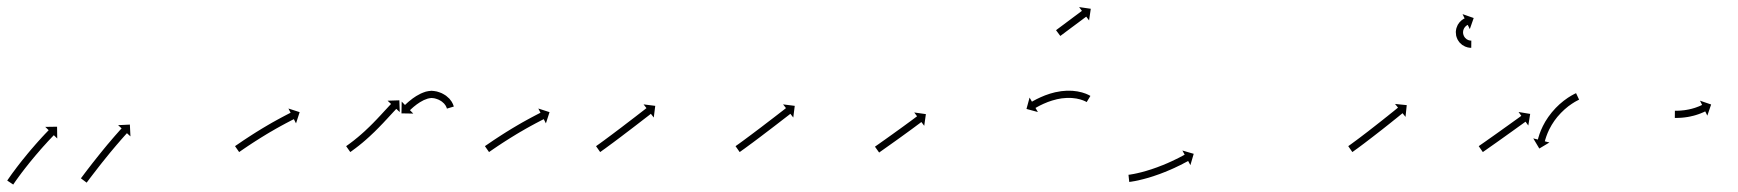

<svg xmlns="http://www.w3.org/2000/svg" viewBox="-41 -504 4835 534"><path d="M-19.7 -3.5C-20.1 -2.9 -20.5 -2.3 -20.9 -1.8L-4.2 9.3C-3.8 8.7 -3.4 8.1 -3 7.5L-3.1 7.6L-3.1 7.6C-2 6 -0.9 4.4 0.2 2.8C0.2 2.8 0.1 2.8 0.1 2.9C0.1 2.9 0.1 2.9 0.1 2.9C1.8 0.5 3.5 -2 5.2 -4.4C5.2 -4.4 5.2 -4.4 5.2 -4.4C5.2 -4.3 5.2 -4.3 5.2 -4.3C7.4 -7.4 9.6 -10.5 11.9 -13.6L11.9 -13.6L11.9 -13.6C14.5 -17.2 17.2 -20.8 19.9 -24.4L19.9 -24.4L19.9 -24.4C23 -28.4 26 -32.3 29.1 -36.3L29.1 -36.3L29.1 -36.3C32.4 -40.5 35.7 -44.7 39.1 -48.9L39.1 -48.9L39 -48.9C42.5 -53.2 46 -57.5 49.5 -61.7L49.5 -61.7L49.5 -61.7C53 -66 56.6 -70.2 60.2 -74.5L60.2 -74.4L60.2 -74.4C63.6 -78.5 67.1 -82.6 70.7 -86.6L70.6 -86.6L70.6 -86.6C73.9 -90.4 77.3 -94.1 80.6 -97.9L80.6 -97.8L80.6 -97.8C83.6 -101.2 86.6 -104.5 89.7 -107.8L89.7 -107.8L89.6 -107.8C92.2 -110.6 94.8 -113.4 97.4 -116.2L97.4 -116.1L97.4 -116.1C99.4 -118.3 101.4 -120.4 103.4 -122.5L103.4 -122.5L103.4 -122.5C104.7 -123.9 106 -125.2 107.4 -126.6L107.4 -126.6L107.3 -126.6C107.8 -127.1 108.3 -127.5 108.7 -128L118.2 -118.8L117.7 -151.6L84.9 -151.1L94.4 -141.9C93.9 -141.5 93.5 -141 93 -140.5L93 -140.5L93 -140.5C91.6 -139.1 90.3 -137.7 89 -136.3L89 -136.3L89 -136.3C86.9 -134.2 84.9 -132 82.8 -129.9L82.8 -129.8L82.8 -129.8C80.2 -127 77.6 -124.2 74.9 -121.4L74.9 -121.4L74.9 -121.3C71.8 -118 68.8 -114.6 65.7 -111.2L65.7 -111.2L65.7 -111.2C62.3 -107.4 59 -103.6 55.6 -99.8L55.6 -99.8L55.6 -99.7C52 -95.6 48.5 -91.5 44.9 -87.4L44.9 -87.4L44.9 -87.4C41.3 -83.1 37.7 -78.8 34.1 -74.5L34.1 -74.5L34.1 -74.4C30.5 -70.1 27 -65.8 23.5 -61.4L23.5 -61.4L23.4 -61.4C20.1 -57.1 16.7 -52.9 13.3 -48.6L13.3 -48.6L13.3 -48.6C10.2 -44.5 7.1 -40.5 4 -36.5L4 -36.4L4 -36.4C1.2 -32.8 -1.5 -29.1 -4.2 -25.4L-4.2 -25.4L-4.3 -25.4C-6.5 -22.3 -8.8 -19.1 -11.1 -16C-11.1 -16 -11.1 -16 -11.1 -16C-11.1 -15.9 -11.1 -15.9 -11.1 -15.9C-12.9 -13.5 -14.6 -11 -16.3 -8.5C-16.3 -8.5 -16.3 -8.5 -16.3 -8.5C-16.3 -8.5 -16.3 -8.5 -16.3 -8.5C-17.5 -6.8 -18.6 -5.2 -19.7 -3.6L-19.7 -3.5ZM185.2 -9.6C184.8 -9.1 184.4 -8.5 184 -8L200 4C200.4 3.5 200.8 2.9 201.2 2.4C202.3 0.9 203.4 -0.6 204.6 -2.1C206.3 -4.4 208.1 -6.7 209.8 -9.1L209.8 -9.1L209.8 -9.1C212.1 -12.1 214.4 -15.1 216.7 -18.1L216.7 -18.1L216.7 -18.1C219.4 -21.6 222.2 -25.2 224.9 -28.7L224.9 -28.7L224.9 -28.7C227.9 -32.7 231 -36.6 234.1 -40.6L234.1 -40.6L234.1 -40.6C237.4 -44.8 240.7 -49 244 -53.2L244 -53.1L244 -53.1C247.5 -57.5 250.9 -61.8 254.4 -66.1L254.4 -66.1L254.4 -66C257.8 -70.3 261.3 -74.6 264.8 -78.9L264.8 -78.9L264.8 -78.9C268.2 -83 271.7 -87.1 275.1 -91.2L275.1 -91.2L275.1 -91.2C278.3 -95 281.5 -98.9 284.8 -102.7L284.8 -102.7L284.8 -102.6C287.7 -106.1 290.6 -109.5 293.6 -112.8L293.6 -112.8L293.5 -112.8C296 -115.7 298.6 -118.5 301.1 -121.4L301.1 -121.4L301.1 -121.4C303 -123.5 304.9 -125.7 306.9 -127.9L306.9 -127.9L306.9 -127.9C308.1 -129.3 309.4 -130.7 310.7 -132.1L310.7 -132.1L310.7 -132.1C311.1 -132.6 311.6 -133.1 312 -133.6L321.8 -124.7L320.2 -157.5L287.5 -155.9L297.2 -147C296.8 -146.5 296.3 -146 295.9 -145.5L295.9 -145.5L295.9 -145.5C294.6 -144.1 293.3 -142.7 292 -141.3L292 -141.3L292 -141.3C290 -139.1 288.1 -136.9 286.1 -134.6L286.1 -134.6L286.1 -134.6C283.5 -131.8 281 -128.9 278.5 -126L278.5 -126L278.5 -126C275.5 -122.5 272.5 -119.1 269.6 -115.7L269.6 -115.7L269.6 -115.6C266.3 -111.8 263 -107.9 259.8 -104.1L259.8 -104.1L259.7 -104.1C256.3 -99.9 252.8 -95.8 249.4 -91.6L249.4 -91.6L249.4 -91.6C245.9 -87.3 242.3 -83 238.8 -78.6L238.8 -78.6L238.8 -78.6C235.3 -74.3 231.8 -70 228.4 -65.6L228.4 -65.6L228.4 -65.6C225 -61.4 221.7 -57.1 218.4 -52.9L218.3 -52.9L218.3 -52.9C215.2 -48.9 212.2 -45 209.1 -41L209.1 -41L209.1 -41C206.3 -37.4 203.6 -33.8 200.8 -30.3L200.8 -30.2L200.8 -30.2C198.5 -27.2 196.2 -24.2 193.9 -21.2L193.9 -21.1L193.9 -21.1C192.1 -18.8 190.4 -16.5 188.6 -14.1C187.5 -12.6 186.3 -11.1 185.2 -9.6Z M614.3 -98.7C613.8 -98.3 613.2 -97.9 612.7 -97.5L624.1 -81.1C624.7 -81.5 625.2 -81.9 625.8 -82.2C627.3 -83.3 628.9 -84.4 630.4 -85.5L630.4 -85.5L630.4 -85.4C632.8 -87.1 635.2 -88.8 637.6 -90.4L637.6 -90.4L637.6 -90.4C640.8 -92.5 643.9 -94.7 647.1 -96.8L647 -96.8L647 -96.8C650.8 -99.3 654.5 -101.7 658.3 -104.2L658.3 -104.2L658.2 -104.2C662.4 -106.9 666.6 -109.7 670.9 -112.4L670.9 -112.4L670.8 -112.3C675.4 -115.2 679.9 -118.1 684.4 -120.9L684.4 -120.9L684.4 -120.9C689.1 -123.8 693.8 -126.7 698.6 -129.6L698.6 -129.6L698.5 -129.6C703.3 -132.4 708 -135.3 712.8 -138.1L712.8 -138L712.8 -138C717.4 -140.7 722.1 -143.4 726.7 -146.1L726.7 -146.1L726.7 -146.1C731.1 -148.5 735.5 -151 739.8 -153.4L739.8 -153.4L739.8 -153.4C743.8 -155.5 747.7 -157.7 751.7 -159.8L751.7 -159.8L751.6 -159.8C755 -161.6 758.3 -163.4 761.7 -165.1L761.7 -165.1L761.7 -165.1C764.3 -166.5 766.9 -167.8 769.5 -169.2L769.5 -169.2L769.5 -169.2C771.1 -170 772.8 -170.9 774.5 -171.7C775.1 -172 775.7 -172.3 776.3 -172.6L782.3 -160.9L792.4 -192.1L761.2 -202.2L767.2 -190.5C766.6 -190.2 766 -189.8 765.4 -189.5C763.7 -188.7 762 -187.8 760.3 -186.9L760.3 -186.9L760.3 -186.9C757.7 -185.6 755.1 -184.2 752.4 -182.8L752.4 -182.8L752.4 -182.8C749 -181 745.6 -179.2 742.2 -177.4L742.2 -177.4L742.2 -177.4C738.2 -175.3 734.2 -173.1 730.2 -170.9L730.2 -170.9L730.2 -170.9C725.7 -168.4 721.3 -166 716.9 -163.5L716.9 -163.5L716.8 -163.5C712.1 -160.8 707.4 -158.1 702.7 -155.3L702.7 -155.3L702.7 -155.3C697.9 -152.5 693 -149.6 688.2 -146.7L688.2 -146.7L688.2 -146.7C683.4 -143.8 678.6 -140.9 673.9 -137.9L673.9 -137.9L673.8 -137.9C669.2 -135 664.7 -132.1 660.1 -129.2L660.1 -129.2L660.1 -129.2C655.8 -126.5 651.5 -123.7 647.3 -120.9L647.3 -120.9L647.3 -120.9C643.5 -118.4 639.7 -115.9 635.9 -113.4L635.9 -113.4L635.9 -113.4C632.7 -111.2 629.5 -109.1 626.4 -106.9L626.4 -106.9L626.4 -106.9C623.9 -105.3 621.5 -103.6 619.1 -101.9L619 -101.9L619 -101.9C617.5 -100.8 615.9 -99.7 614.3 -98.7Z M923.3 -98.6C922.7 -98.2 922.2 -97.9 921.7 -97.5L933.2 -81.1C933.7 -81.5 934.2 -81.9 934.7 -82.2L934.8 -82.2L934.8 -82.2C936.3 -83.3 937.8 -84.4 939.3 -85.4C939.3 -85.4 939.3 -85.4 939.3 -85.5C939.3 -85.5 939.3 -85.5 939.3 -85.5C941.6 -87.1 943.9 -88.8 946.2 -90.6C946.2 -90.6 946.2 -90.6 946.2 -90.6C946.3 -90.6 946.3 -90.6 946.3 -90.6C949.2 -92.8 952.2 -95.1 955.1 -97.4C955.1 -97.4 955.1 -97.4 955.1 -97.4C955.1 -97.4 955.2 -97.4 955.2 -97.4C958.6 -100.1 962 -102.9 965.4 -105.7C965.4 -105.7 965.4 -105.7 965.5 -105.7C965.5 -105.7 965.5 -105.7 965.5 -105.7C969.3 -108.9 973 -112.1 976.7 -115.3C976.7 -115.3 976.7 -115.3 976.7 -115.3C976.8 -115.3 976.8 -115.4 976.8 -115.4C980.7 -118.8 984.6 -122.4 988.5 -125.9C988.5 -125.9 988.5 -125.9 988.5 -125.9C988.5 -126 988.5 -126 988.5 -126C992.5 -129.7 996.4 -133.4 1000.4 -137.2C1000.4 -137.2 1000.4 -137.2 1000.4 -137.2C1000.4 -137.2 1000.4 -137.2 1000.4 -137.2C1004.3 -141.1 1008.2 -144.9 1012 -148.8C1012 -148.8 1012 -148.8 1012 -148.8C1012 -148.8 1012 -148.8 1012 -148.8C1015.7 -152.6 1019.4 -156.4 1023 -160.2L1023.1 -160.2L1023.1 -160.2C1026.5 -163.8 1029.9 -167.5 1033.2 -171.1L1033.3 -171.1L1033.3 -171.1C1036.3 -174.4 1039.3 -177.6 1042.3 -180.9C1044.9 -183.7 1047.5 -186.5 1050 -189.2C1052 -191.4 1054 -193.5 1056 -195.7L1056 -195.6L1056 -195.6C1057.2 -197 1058.5 -198.4 1059.8 -199.8L1059.8 -199.8L1059.8 -199.8C1060.3 -200.3 1060.7 -200.7 1061.2 -201.2L1070.8 -192.2L1069.7 -225L1037 -223.9L1046.6 -214.9C1046.1 -214.4 1045.7 -213.9 1045.2 -213.4L1045.2 -213.4L1045.2 -213.4C1043.9 -212 1042.6 -210.7 1041.3 -209.3L1041.3 -209.3L1041.3 -209.3C1039.3 -207.1 1037.3 -204.9 1035.3 -202.8C1032.8 -200 1030.2 -197.2 1027.6 -194.5C1024.6 -191.2 1021.6 -188 1018.6 -184.7L1018.6 -184.7L1018.6 -184.7C1015.3 -181.1 1011.9 -177.6 1008.5 -174L1008.6 -174L1008.6 -174C1005 -170.3 1001.4 -166.5 997.7 -162.8C997.7 -162.8 997.7 -162.8 997.7 -162.8C997.8 -162.8 997.8 -162.8 997.8 -162.8C994 -159 990.2 -155.3 986.4 -151.5C986.4 -151.5 986.4 -151.5 986.4 -151.5C986.4 -151.6 986.5 -151.6 986.5 -151.6C982.6 -147.9 978.8 -144.2 974.9 -140.6C974.9 -140.6 974.9 -140.6 974.9 -140.6C974.9 -140.6 975 -140.6 975 -140.6C971.2 -137.2 967.4 -133.7 963.5 -130.3C963.5 -130.3 963.5 -130.4 963.6 -130.4C963.6 -130.4 963.6 -130.4 963.6 -130.4C960 -127.3 956.3 -124.2 952.7 -121.1C952.7 -121.1 952.7 -121.1 952.7 -121.1C952.7 -121.1 952.7 -121.2 952.7 -121.2C949.4 -118.4 946.1 -115.8 942.8 -113.1C942.8 -113.1 942.8 -113.1 942.8 -113.1C942.8 -113.1 942.8 -113.1 942.8 -113.1C940 -110.9 937.1 -108.7 934.2 -106.6C934.2 -106.6 934.2 -106.6 934.3 -106.6C934.3 -106.6 934.3 -106.6 934.3 -106.6C932 -104.9 929.8 -103.3 927.6 -101.7C927.6 -101.7 927.6 -101.7 927.6 -101.7C927.6 -101.7 927.6 -101.7 927.6 -101.7C926.1 -100.6 924.7 -99.6 923.2 -98.6L923.2 -98.6ZM1201.6 -203.2C1201.8 -202.8 1201.9 -202.3 1202 -201.9L1221.2 -207.7C1221 -208.2 1220.9 -208.7 1220.7 -209.2C1220.7 -209.2 1220.7 -209.3 1220.7 -209.3C1220.6 -209.4 1220.6 -209.4 1220.6 -209.4C1220.1 -211 1219.5 -212.5 1218.9 -214C1218.9 -214 1218.9 -214.1 1218.8 -214.2C1218.8 -214.3 1218.8 -214.4 1218.8 -214.4C1217.7 -216.6 1216.5 -218.8 1215.3 -221C1215.3 -221 1215.2 -221.1 1215.1 -221.2C1215.1 -221.4 1215 -221.5 1215 -221.5C1213.2 -224.2 1211.2 -226.8 1209.1 -229.3C1209.1 -229.3 1209 -229.4 1208.9 -229.5C1208.8 -229.6 1208.6 -229.8 1208.6 -229.8C1205.9 -232.5 1203 -235.1 1199.9 -237.5C1199.9 -237.5 1199.8 -237.6 1199.6 -237.7C1199.5 -237.8 1199.4 -237.9 1199.4 -237.9C1195.7 -240.4 1191.8 -242.6 1187.9 -244.6C1187.9 -244.6 1187.7 -244.7 1187.6 -244.7C1187.4 -244.8 1187.3 -244.9 1187.3 -244.9C1182.9 -246.7 1178.4 -248.3 1173.7 -249.6C1173.7 -249.6 1173.6 -249.6 1173.4 -249.7C1173.2 -249.7 1173.1 -249.7 1173.1 -249.7C1168.4 -250.7 1163.7 -251.3 1158.9 -251.5C1158.9 -251.5 1158.7 -251.5 1158.4 -251.5C1158.2 -251.4 1157.9 -251.4 1157.9 -251.4C1153.1 -251.1 1148.3 -250.3 1143.7 -249.2C1143.7 -249.2 1143.5 -249.1 1143.3 -249.1C1143.2 -249 1143 -249 1143 -249C1138.4 -247.5 1133.8 -245.8 1129.4 -243.8C1129.4 -243.8 1129.3 -243.8 1129.2 -243.7C1129.1 -243.7 1129 -243.6 1129 -243.6C1124.8 -241.5 1120.7 -239.3 1116.7 -236.9C1116.7 -236.9 1116.6 -236.9 1116.6 -236.8C1116.5 -236.8 1116.4 -236.7 1116.4 -236.7C1112.9 -234.4 1109.4 -232.1 1105.9 -229.6C1105.9 -229.6 1105.9 -229.5 1105.9 -229.5C1105.8 -229.5 1105.8 -229.4 1105.8 -229.4C1102.9 -227.3 1100 -225 1097.3 -222.7C1097.3 -222.7 1097.2 -222.7 1097.2 -222.7C1097.2 -222.6 1097.1 -222.6 1097.1 -222.6C1095 -220.8 1092.9 -219 1090.8 -217.1C1090.8 -217.1 1090.8 -217.1 1090.8 -217.1C1090.7 -217 1090.7 -217 1090.7 -217C1089.4 -215.8 1088.1 -214.6 1086.8 -213.3L1086.7 -213.3L1086.7 -213.3C1086.3 -212.9 1085.8 -212.4 1085.4 -212L1076.2 -221.5L1075.6 -188.7L1108.4 -188.1L1099.2 -197.6C1099.7 -198 1100.1 -198.4 1100.6 -198.9L1100.5 -198.8L1100.5 -198.8C1101.8 -200 1103 -201.1 1104.3 -202.3C1104.3 -202.3 1104.2 -202.3 1104.2 -202.3C1104.2 -202.2 1104.2 -202.2 1104.2 -202.2C1106.1 -204 1108.1 -205.7 1110.1 -207.4C1110.1 -207.4 1110.1 -207.4 1110 -207.3C1110 -207.3 1110 -207.3 1110 -207.3C1112.6 -209.4 1115.2 -211.5 1117.9 -213.5C1117.9 -213.5 1117.8 -213.5 1117.8 -213.4C1117.7 -213.4 1117.7 -213.4 1117.7 -213.4C1120.8 -215.6 1124 -217.8 1127.3 -219.9C1127.3 -219.9 1127.2 -219.9 1127.1 -219.8C1127.1 -219.8 1127 -219.7 1127 -219.7C1130.6 -221.9 1134.2 -223.9 1137.9 -225.7C1137.9 -225.7 1137.8 -225.7 1137.7 -225.6C1137.6 -225.6 1137.5 -225.5 1137.5 -225.5C1141.3 -227.2 1145.1 -228.7 1149 -229.9C1149 -229.9 1148.9 -229.9 1148.7 -229.8C1148.5 -229.8 1148.4 -229.7 1148.4 -229.7C1152 -230.6 1155.7 -231.2 1159.4 -231.5C1159.4 -231.5 1159.1 -231.5 1158.9 -231.5C1158.6 -231.5 1158.3 -231.5 1158.3 -231.5C1161.9 -231.4 1165.5 -230.9 1169.1 -230.2C1169.1 -230.2 1168.9 -230.2 1168.7 -230.2C1168.6 -230.3 1168.4 -230.3 1168.4 -230.3C1172.2 -229.3 1175.9 -228 1179.5 -226.5C1179.5 -226.5 1179.4 -226.5 1179.2 -226.6C1179.1 -226.7 1178.9 -226.7 1178.9 -226.7C1182.1 -225.1 1185.2 -223.4 1188.1 -221.4C1188.1 -221.4 1188 -221.5 1187.9 -221.6C1187.7 -221.7 1187.6 -221.8 1187.6 -221.8C1190 -219.9 1192.2 -217.9 1194.3 -215.8C1194.3 -215.8 1194.2 -215.9 1194.1 -216C1194 -216.2 1193.9 -216.3 1193.9 -216.3C1195.5 -214.4 1197 -212.5 1198.3 -210.5C1198.3 -210.5 1198.2 -210.6 1198.1 -210.7C1198.1 -210.8 1198 -211 1198 -211C1198.9 -209.4 1199.8 -207.7 1200.6 -206C1200.6 -206 1200.5 -206.1 1200.5 -206.2C1200.4 -206.3 1200.4 -206.4 1200.4 -206.4C1200.9 -205.3 1201.3 -204.2 1201.7 -203C1201.7 -203 1201.7 -203.1 1201.7 -203.1C1201.6 -203.2 1201.6 -203.2 1201.6 -203.2Z M1309.3 -98.7C1308.8 -98.3 1308.2 -97.9 1307.7 -97.5L1319.1 -81.1C1319.7 -81.5 1320.2 -81.9 1320.8 -82.2C1322.3 -83.3 1323.9 -84.4 1325.4 -85.5L1325.4 -85.5L1325.4 -85.4C1327.8 -87.1 1330.2 -88.8 1332.6 -90.4L1332.6 -90.4L1332.6 -90.4C1335.8 -92.5 1338.9 -94.7 1342.1 -96.8L1342 -96.8L1342 -96.8C1345.8 -99.3 1349.5 -101.7 1353.3 -104.2L1353.3 -104.2L1353.2 -104.2C1357.4 -106.9 1361.6 -109.7 1365.9 -112.4L1365.9 -112.4L1365.8 -112.3C1370.4 -115.2 1374.9 -118.1 1379.4 -120.9L1379.4 -120.9L1379.4 -120.9C1384.1 -123.8 1388.8 -126.7 1393.6 -129.6L1393.6 -129.6L1393.5 -129.6C1398.3 -132.4 1403 -135.3 1407.8 -138.1L1407.8 -138L1407.8 -138C1412.4 -140.7 1417.1 -143.4 1421.7 -146.1L1421.7 -146.1L1421.7 -146.1C1426.1 -148.5 1430.5 -151 1434.8 -153.4L1434.8 -153.4L1434.8 -153.4C1438.8 -155.5 1442.7 -157.7 1446.7 -159.8L1446.7 -159.8L1446.6 -159.8C1450 -161.6 1453.3 -163.4 1456.7 -165.1L1456.7 -165.1L1456.7 -165.1C1459.3 -166.5 1461.9 -167.8 1464.5 -169.2L1464.5 -169.2L1464.5 -169.2C1466.1 -170 1467.8 -170.9 1469.5 -171.7C1470.1 -172 1470.7 -172.3 1471.3 -172.6L1477.3 -160.9L1487.4 -192.1L1456.2 -202.2L1462.2 -190.5C1461.6 -190.2 1461 -189.8 1460.4 -189.5C1458.7 -188.7 1457 -187.8 1455.3 -186.9L1455.3 -186.9L1455.3 -186.9C1452.7 -185.6 1450.1 -184.2 1447.4 -182.8L1447.4 -182.8L1447.4 -182.8C1444 -181 1440.6 -179.2 1437.2 -177.4L1437.2 -177.4L1437.2 -177.4C1433.2 -175.3 1429.2 -173.1 1425.2 -170.9L1425.2 -170.9L1425.2 -170.9C1420.7 -168.4 1416.3 -166 1411.9 -163.5L1411.9 -163.5L1411.8 -163.5C1407.1 -160.8 1402.4 -158.1 1397.7 -155.3L1397.7 -155.3L1397.7 -155.3C1392.9 -152.5 1388 -149.6 1383.2 -146.7L1383.2 -146.7L1383.2 -146.7C1378.4 -143.8 1373.6 -140.9 1368.9 -137.9L1368.9 -137.9L1368.8 -137.9C1364.2 -135 1359.7 -132.1 1355.1 -129.2L1355.1 -129.2L1355.1 -129.2C1350.8 -126.5 1346.5 -123.7 1342.3 -120.9L1342.3 -120.9L1342.3 -120.9C1338.5 -118.4 1334.7 -115.9 1330.9 -113.4L1330.9 -113.4L1330.9 -113.4C1327.7 -111.2 1324.5 -109.1 1321.4 -106.9L1321.4 -106.9L1321.4 -106.9C1318.9 -105.3 1316.5 -103.6 1314.1 -101.9L1314 -101.9L1314 -101.9C1312.5 -100.8 1310.9 -99.7 1309.3 -98.7Z M1618.3 -98.6C1617.8 -98.3 1617.3 -97.9 1616.7 -97.5L1628.2 -81.1C1628.7 -81.5 1629.2 -81.9 1629.8 -82.2L1629.8 -82.2L1629.8 -82.2C1631.3 -83.3 1632.8 -84.4 1634.3 -85.4L1634.3 -85.4L1634.3 -85.5C1636.7 -87.1 1639 -88.8 1641.4 -90.5L1641.4 -90.5L1641.4 -90.5C1644.4 -92.7 1647.5 -94.9 1650.5 -97.2L1650.5 -97.2L1650.5 -97.2C1654.1 -99.8 1657.7 -102.5 1661.2 -105.1L1661.3 -105.1L1661.3 -105.1C1665.3 -108.1 1669.2 -111.1 1673.2 -114L1673.2 -114L1673.2 -114C1677.5 -117.2 1681.7 -120.4 1686 -123.6L1686 -123.6L1686 -123.6C1690.4 -126.9 1694.8 -130.3 1699.1 -133.6C1703.5 -136.9 1707.9 -140.2 1712.3 -143.6C1716.5 -146.8 1720.7 -150 1725 -153.3C1728.9 -156.3 1732.9 -159.3 1736.8 -162.4C1740.3 -165.1 1743.9 -167.8 1747.4 -170.6C1750.4 -172.9 1753.4 -175.2 1756.4 -177.5C1758.7 -179.3 1761 -181 1763.3 -182.8C1764.7 -184 1766.2 -185.1 1767.7 -186.3C1768.2 -186.7 1768.7 -187.1 1769.2 -187.5L1777.3 -177.1L1781.4 -209.6L1748.9 -213.7L1757 -203.3C1756.4 -202.9 1755.9 -202.5 1755.4 -202.1C1753.9 -200.9 1752.5 -199.8 1751 -198.6C1748.7 -196.8 1746.4 -195.1 1744.1 -193.3C1741.1 -191 1738.2 -188.7 1735.2 -186.4C1731.7 -183.7 1728.1 -180.9 1724.6 -178.2C1720.7 -175.2 1716.7 -172.2 1712.8 -169.2C1708.6 -165.9 1704.4 -162.7 1700.1 -159.5C1695.8 -156.2 1691.4 -152.8 1687.1 -149.5C1682.7 -146.2 1678.3 -142.9 1673.9 -139.6L1673.9 -139.6L1673.9 -139.6C1669.7 -136.4 1665.5 -133.2 1661.2 -130L1661.2 -130L1661.2 -130C1657.3 -127.1 1653.3 -124.1 1649.3 -121.2L1649.3 -121.2L1649.3 -121.2C1645.8 -118.5 1642.2 -115.9 1638.7 -113.3L1638.7 -113.3L1638.7 -113.3C1635.7 -111.1 1632.7 -108.9 1629.6 -106.7L1629.7 -106.7L1629.7 -106.7C1627.4 -105.1 1625 -103.4 1622.7 -101.7L1622.7 -101.7L1622.7 -101.8C1621.3 -100.7 1619.8 -99.7 1618.3 -98.6L1618.3 -98.6Z M2006.3 -98.6C2005.8 -98.3 2005.3 -97.9 2004.7 -97.5L2016.2 -81.1C2016.7 -81.5 2017.2 -81.9 2017.8 -82.2L2017.8 -82.2L2017.8 -82.2C2019.3 -83.3 2020.8 -84.4 2022.3 -85.4L2022.3 -85.4L2022.3 -85.5C2024.7 -87.1 2027 -88.8 2029.4 -90.5L2029.4 -90.5L2029.4 -90.5C2032.4 -92.7 2035.5 -94.9 2038.5 -97.2L2038.5 -97.2L2038.5 -97.2C2042.1 -99.8 2045.7 -102.5 2049.2 -105.1L2049.3 -105.1L2049.3 -105.1C2053.3 -108.1 2057.2 -111.1 2061.2 -114L2061.2 -114L2061.2 -114C2065.5 -117.2 2069.7 -120.4 2074 -123.6L2074 -123.6L2074 -123.6C2078.4 -126.9 2082.8 -130.3 2087.1 -133.6C2091.5 -136.9 2095.9 -140.2 2100.3 -143.6C2104.5 -146.8 2108.7 -150 2113 -153.3C2116.9 -156.3 2120.9 -159.3 2124.8 -162.4C2128.3 -165.1 2131.9 -167.8 2135.4 -170.6C2138.4 -172.9 2141.4 -175.2 2144.4 -177.5C2146.7 -179.3 2149 -181 2151.3 -182.8C2152.7 -184 2154.2 -185.1 2155.7 -186.3C2156.2 -186.7 2156.7 -187.1 2157.2 -187.5L2165.3 -177.1L2169.4 -209.6L2136.9 -213.7L2145 -203.3C2144.4 -202.9 2143.9 -202.5 2143.4 -202.1C2141.9 -200.9 2140.5 -199.8 2139 -198.6C2136.7 -196.8 2134.4 -195.1 2132.1 -193.3C2129.1 -191 2126.2 -188.7 2123.2 -186.4C2119.7 -183.7 2116.1 -180.9 2112.6 -178.2C2108.7 -175.2 2104.7 -172.2 2100.8 -169.2C2096.6 -165.9 2092.4 -162.7 2088.1 -159.5C2083.8 -156.2 2079.4 -152.8 2075.1 -149.5C2070.7 -146.2 2066.3 -142.9 2061.9 -139.6L2061.9 -139.6L2061.9 -139.6C2057.7 -136.4 2053.5 -133.2 2049.2 -130L2049.2 -130L2049.2 -130C2045.3 -127.1 2041.3 -124.1 2037.3 -121.2L2037.3 -121.2L2037.3 -121.2C2033.8 -118.5 2030.2 -115.9 2026.7 -113.3L2026.7 -113.3L2026.7 -113.3C2023.7 -111.1 2020.7 -108.9 2017.6 -106.7L2017.7 -106.7L2017.7 -106.7C2015.4 -105.1 2013 -103.4 2010.7 -101.7L2010.7 -101.7L2010.7 -101.8C2009.3 -100.7 2007.8 -99.7 2006.3 -98.6L2006.3 -98.6Z M2393.8 -97C2393.4 -96.7 2393 -96.4 2392.5 -96L2404.1 -79.7C2404.5 -80.1 2405 -80.4 2405.4 -80.7C2406.7 -81.6 2407.9 -82.5 2409.2 -83.4C2411.1 -84.7 2413.1 -86.1 2415 -87.5C2417.5 -89.3 2420.1 -91.1 2422.6 -92.9C2425.6 -95 2428.6 -97.1 2431.5 -99.2C2434.9 -101.6 2438.2 -104 2441.5 -106.3C2445.1 -108.9 2448.6 -111.4 2452.2 -113.9C2455.8 -116.6 2459.5 -119.2 2463.2 -121.8C2466.8 -124.4 2470.5 -127.1 2474.1 -129.7L2474.1 -129.7L2474.1 -129.7C2477.7 -132.3 2481.2 -134.8 2484.7 -137.4L2484.7 -137.4L2484.7 -137.4C2488 -139.8 2491.3 -142.2 2494.6 -144.6L2494.6 -144.6L2494.6 -144.6C2497.6 -146.8 2500.5 -149 2503.4 -151.1L2503.4 -151.1L2503.4 -151.1C2505.9 -153 2508.4 -154.8 2510.9 -156.7C2512.8 -158.1 2514.7 -159.5 2516.6 -160.9C2517.8 -161.8 2519.1 -162.8 2520.3 -163.7C2520.7 -164 2521.2 -164.3 2521.6 -164.6L2529.5 -154.1L2534.1 -186.6L2501.7 -191.2L2509.6 -180.6C2509.2 -180.3 2508.7 -180 2508.3 -179.7C2507.1 -178.8 2505.9 -177.8 2504.6 -176.9C2502.7 -175.5 2500.9 -174.1 2499 -172.7C2496.5 -170.9 2494 -169 2491.6 -167.2L2491.6 -167.2L2491.6 -167.2C2488.6 -165.1 2485.7 -162.9 2482.8 -160.8L2482.8 -160.8L2482.8 -160.8C2479.5 -158.4 2476.2 -156 2473 -153.6L2473 -153.6L2473 -153.6C2469.4 -151 2465.9 -148.5 2462.4 -145.9L2462.4 -145.9L2462.4 -145.9C2458.8 -143.3 2455.1 -140.7 2451.5 -138.1C2447.8 -135.4 2444.2 -132.8 2440.6 -130.2C2437 -127.7 2433.5 -125.1 2429.9 -122.6C2426.6 -120.2 2423.3 -117.9 2420 -115.5C2417 -113.4 2414 -111.3 2411 -109.2C2408.5 -107.4 2406 -105.6 2403.5 -103.8C2401.5 -102.4 2399.6 -101 2397.6 -99.7C2396.4 -98.8 2395.1 -97.9 2393.8 -97Z M2980.5 -220.6C2980.8 -220.4 2981.1 -220.2 2981.3 -220.1L2991.7 -237.2C2991.4 -237.4 2991.2 -237.5 2990.9 -237.7C2990.9 -237.7 2990.8 -237.7 2990.8 -237.7C2990.7 -237.8 2990.7 -237.8 2990.7 -237.8C2989.2 -238.6 2987.8 -239.4 2986.3 -240.1C2986.3 -240.1 2986.2 -240.2 2986.2 -240.2C2986.1 -240.2 2986 -240.3 2986 -240.3C2983.6 -241.4 2981.2 -242.5 2978.7 -243.5C2978.7 -243.5 2978.6 -243.5 2978.6 -243.5C2978.5 -243.5 2978.4 -243.6 2978.4 -243.6C2975.1 -244.8 2971.8 -245.9 2968.4 -246.9C2968.4 -246.9 2968.3 -246.9 2968.3 -246.9C2968.2 -246.9 2968.1 -247 2968.1 -247C2964.1 -248 2960 -248.9 2955.9 -249.7C2955.9 -249.7 2955.8 -249.7 2955.7 -249.8C2955.6 -249.8 2955.5 -249.8 2955.5 -249.8C2950.9 -250.5 2946.2 -251.1 2941.5 -251.5C2941.5 -251.5 2941.5 -251.5 2941.4 -251.5C2941.3 -251.5 2941.2 -251.5 2941.2 -251.5C2936.2 -251.7 2931.1 -251.8 2926.1 -251.7C2926.1 -251.7 2926 -251.7 2925.9 -251.7C2925.8 -251.7 2925.7 -251.7 2925.7 -251.7C2920.5 -251.4 2915.3 -251 2910.1 -250.4C2910.1 -250.4 2910 -250.4 2910 -250.4C2909.9 -250.4 2909.8 -250.3 2909.8 -250.3C2904.6 -249.6 2899.4 -248.6 2894.3 -247.5C2894.3 -247.5 2894.2 -247.5 2894.2 -247.5C2894.1 -247.5 2894 -247.5 2894 -247.5C2889.1 -246.3 2884.1 -245 2879.2 -243.5C2879.2 -243.5 2879.2 -243.5 2879.1 -243.5C2879 -243.4 2879 -243.4 2879 -243.4C2874.4 -241.9 2869.9 -240.4 2865.4 -238.7C2865.4 -238.7 2865.4 -238.7 2865.3 -238.6C2865.3 -238.6 2865.2 -238.6 2865.2 -238.6C2861.2 -237 2857.2 -235.4 2853.3 -233.6C2853.3 -233.6 2853.2 -233.6 2853.2 -233.6C2853.2 -233.6 2853.1 -233.5 2853.1 -233.5C2849.8 -232 2846.5 -230.4 2843.2 -228.8C2843.2 -228.8 2843.2 -228.8 2843.2 -228.8C2843.2 -228.8 2843.1 -228.8 2843.1 -228.8C2840.6 -227.5 2838.1 -226.2 2835.6 -224.8C2835.6 -224.8 2835.6 -224.8 2835.6 -224.8C2835.6 -224.8 2835.5 -224.8 2835.5 -224.8C2833.9 -223.9 2832.4 -223 2830.8 -222.2L2830.8 -222.1L2830.7 -222.1C2830.2 -221.8 2829.6 -221.5 2829.1 -221.2L2822.5 -232.6L2813.9 -201L2845.6 -192.4L2839 -203.8C2839.6 -204.1 2840.1 -204.5 2840.6 -204.8L2840.6 -204.8L2840.6 -204.7C2842.1 -205.6 2843.6 -206.4 2845.2 -207.3C2845.2 -207.3 2845.1 -207.3 2845.1 -207.2C2845.1 -207.2 2845.1 -207.2 2845.1 -207.2C2847.5 -208.5 2849.8 -209.7 2852.2 -211C2852.2 -211 2852.2 -210.9 2852.2 -210.9C2852.1 -210.9 2852.1 -210.9 2852.1 -210.9C2855.2 -212.4 2858.3 -213.9 2861.5 -215.4C2861.5 -215.4 2861.5 -215.4 2861.4 -215.3C2861.4 -215.3 2861.3 -215.3 2861.3 -215.3C2865.1 -217 2868.8 -218.5 2872.6 -220C2872.6 -220 2872.6 -220 2872.5 -220C2872.5 -220 2872.4 -220 2872.4 -220C2876.6 -221.5 2880.9 -223 2885.2 -224.4C2885.2 -224.4 2885.1 -224.4 2885 -224.4C2885 -224.3 2884.9 -224.3 2884.9 -224.3C2889.5 -225.7 2894.1 -226.9 2898.7 -228C2898.7 -228 2898.6 -228 2898.6 -228C2898.5 -228 2898.4 -228 2898.4 -228C2903.2 -229 2908 -229.8 2912.8 -230.6C2912.8 -230.6 2912.7 -230.6 2912.6 -230.5C2912.5 -230.5 2912.5 -230.5 2912.5 -230.5C2917.2 -231.1 2922 -231.5 2926.8 -231.7C2926.8 -231.7 2926.7 -231.7 2926.6 -231.7C2926.5 -231.7 2926.4 -231.7 2926.4 -231.7C2931 -231.8 2935.6 -231.7 2940.2 -231.5C2940.2 -231.5 2940.1 -231.5 2940 -231.5C2939.9 -231.5 2939.8 -231.5 2939.8 -231.5C2944.1 -231.2 2948.3 -230.7 2952.4 -230C2952.4 -230 2952.4 -230 2952.3 -230.1C2952.2 -230.1 2952.1 -230.1 2952.1 -230.1C2955.8 -229.4 2959.4 -228.6 2963 -227.6C2963 -227.6 2962.9 -227.6 2962.9 -227.7C2962.8 -227.7 2962.7 -227.7 2962.7 -227.7C2965.7 -226.8 2968.6 -225.9 2971.5 -224.8C2971.5 -224.8 2971.4 -224.8 2971.4 -224.9C2971.3 -224.9 2971.2 -224.9 2971.2 -224.9C2973.3 -224.1 2975.4 -223.2 2977.5 -222.2C2977.5 -222.2 2977.4 -222.2 2977.4 -222.2C2977.3 -222.3 2977.2 -222.3 2977.2 -222.3C2978.4 -221.7 2979.6 -221.1 2980.7 -220.5C2980.7 -220.5 2980.7 -220.5 2980.6 -220.5C2980.6 -220.6 2980.5 -220.6 2980.5 -220.6Z M2896.9 -420.6C2896.6 -420.4 2896.3 -420.2 2896.1 -420L2908 -404C2908.3 -404.2 2908.6 -404.4 2908.8 -404.6C2909.6 -405.2 2910.3 -405.7 2911.1 -406.3C2912.3 -407.2 2913.5 -408.1 2914.7 -409C2916.2 -410.1 2917.7 -411.3 2919.3 -412.4C2921.1 -413.8 2922.9 -415.1 2924.7 -416.5C2926.8 -418 2928.8 -419.5 2930.8 -421C2933 -422.6 2935.2 -424.2 2937.3 -425.9C2939.6 -427.5 2941.8 -429.2 2944.1 -430.9C2946.3 -432.5 2948.5 -434.2 2950.8 -435.9C2952.9 -437.5 2955.1 -439.1 2957.3 -440.7C2959.3 -442.2 2961.3 -443.8 2963.4 -445.3C2965.2 -446.6 2967 -448 2968.8 -449.3C2970.4 -450.5 2971.9 -451.6 2973.4 -452.8C2974.6 -453.7 2975.8 -454.5 2977 -455.4C2977.8 -456 2978.5 -456.6 2979.3 -457.1C2979.6 -457.3 2979.8 -457.5 2980.1 -457.7L2988 -447.2L2992.7 -479.6L2960.3 -484.3L2968.1 -473.8C2967.9 -473.6 2967.6 -473.4 2967.3 -473.2C2966.6 -472.6 2965.8 -472 2965 -471.5C2963.9 -470.6 2962.7 -469.7 2961.5 -468.8C2960 -467.7 2958.4 -466.5 2956.9 -465.4C2955.1 -464 2953.2 -462.7 2951.4 -461.3C2949.4 -459.8 2947.4 -458.3 2945.3 -456.8C2943.2 -455.2 2941 -453.5 2938.8 -451.9C2936.6 -450.2 2934.3 -448.6 2932.1 -446.9C2929.9 -445.2 2927.6 -443.6 2925.4 -441.9C2923.2 -440.3 2921 -438.7 2918.9 -437C2916.8 -435.5 2914.8 -434 2912.8 -432.5C2911 -431.1 2909.1 -429.8 2907.3 -428.4C2905.8 -427.3 2904.3 -426.1 2902.7 -425C2901.5 -424.1 2900.3 -423.2 2899.2 -422.4C2898.4 -421.8 2897.6 -421.2 2896.9 -420.6Z M3099 -18C3098.5 -18 3098 -17.9 3097.6 -17.9L3099.7 2C3100.2 1.9 3100.8 1.9 3101.3 1.8C3101.3 1.8 3101.3 1.8 3101.4 1.8C3101.4 1.8 3101.4 1.8 3101.4 1.8C3103.2 1.6 3104.9 1.3 3106.7 1.1C3106.7 1.1 3106.7 1.1 3106.8 1.1C3106.8 1.1 3106.8 1 3106.8 1C3109.6 0.6 3112.4 0.1 3115.2 -0.4C3115.2 -0.4 3115.2 -0.4 3115.2 -0.4C3115.2 -0.4 3115.3 -0.4 3115.3 -0.4C3118.9 -1.1 3122.5 -1.9 3126.1 -2.6C3126.1 -2.6 3126.1 -2.7 3126.1 -2.7C3126.2 -2.7 3126.2 -2.7 3126.2 -2.7C3130.4 -3.6 3134.7 -4.7 3138.9 -5.8C3138.9 -5.8 3139 -5.8 3139 -5.8C3139 -5.8 3139 -5.8 3139 -5.8C3143.8 -7 3148.5 -8.3 3153.2 -9.7C3153.2 -9.7 3153.2 -9.7 3153.2 -9.7C3153.3 -9.7 3153.3 -9.7 3153.3 -9.7C3158.3 -11.2 3163.3 -12.8 3168.3 -14.4C3168.3 -14.4 3168.3 -14.4 3168.3 -14.4C3168.4 -14.4 3168.4 -14.5 3168.4 -14.5C3173.5 -16.2 3178.6 -18 3183.7 -19.8C3183.7 -19.8 3183.8 -19.8 3183.8 -19.8C3183.8 -19.8 3183.8 -19.8 3183.8 -19.8C3188.9 -21.7 3194 -23.7 3199 -25.7C3199 -25.7 3199 -25.7 3199 -25.7C3199.1 -25.7 3199.1 -25.7 3199.1 -25.7C3204 -27.7 3208.8 -29.7 3213.6 -31.8C3213.6 -31.8 3213.7 -31.8 3213.7 -31.8C3213.7 -31.8 3213.7 -31.8 3213.7 -31.8C3218.2 -33.8 3222.7 -35.8 3227.2 -37.8C3227.2 -37.8 3227.2 -37.9 3227.2 -37.9C3227.2 -37.9 3227.2 -37.9 3227.2 -37.9C3231.2 -39.8 3235.2 -41.7 3239.1 -43.6C3239.1 -43.6 3239.2 -43.6 3239.2 -43.6C3239.2 -43.6 3239.2 -43.6 3239.2 -43.6C3242.5 -45.3 3245.9 -46.9 3249.2 -48.6C3249.2 -48.6 3249.2 -48.6 3249.2 -48.7C3249.2 -48.7 3249.2 -48.7 3249.2 -48.7C3251.8 -50 3254.3 -51.3 3256.8 -52.7L3256.9 -52.7L3256.9 -52.7C3258.5 -53.6 3260.1 -54.4 3261.8 -55.3L3261.8 -55.3L3261.8 -55.3C3262.4 -55.6 3262.9 -56 3263.5 -56.3L3269.8 -44.7L3279 -76.2L3247.5 -85.4L3253.9 -73.8C3253.3 -73.5 3252.8 -73.2 3252.2 -72.9L3252.2 -72.9L3252.2 -72.9C3250.6 -72 3249 -71.2 3247.4 -70.3L3247.4 -70.3L3247.5 -70.3C3245 -69 3242.5 -67.7 3240 -66.4C3240 -66.4 3240 -66.4 3240 -66.4C3240 -66.4 3240.1 -66.4 3240.1 -66.4C3236.8 -64.8 3233.6 -63.1 3230.3 -61.5C3230.3 -61.5 3230.3 -61.5 3230.3 -61.5C3230.4 -61.5 3230.4 -61.6 3230.4 -61.6C3226.5 -59.7 3222.6 -57.8 3218.7 -56C3218.7 -56 3218.7 -56 3218.8 -56C3218.8 -56 3218.8 -56 3218.8 -56C3214.4 -54 3210.1 -52 3205.7 -50.1C3205.7 -50.1 3205.7 -50.1 3205.7 -50.1C3205.7 -50.1 3205.7 -50.1 3205.7 -50.1C3201 -48.1 3196.3 -46.2 3191.6 -44.2C3191.6 -44.2 3191.6 -44.2 3191.6 -44.2C3191.6 -44.2 3191.6 -44.3 3191.6 -44.3C3186.7 -42.3 3181.8 -40.4 3176.9 -38.6C3176.9 -38.6 3176.9 -38.6 3176.9 -38.6C3176.9 -38.6 3176.9 -38.6 3176.9 -38.6C3172 -36.8 3167 -35.1 3162 -33.4C3162 -33.4 3162 -33.4 3162.1 -33.4C3162.1 -33.4 3162.1 -33.4 3162.1 -33.4C3157.3 -31.9 3152.4 -30.3 3147.5 -28.9C3147.5 -28.9 3147.6 -28.9 3147.6 -28.9C3147.6 -28.9 3147.6 -28.9 3147.6 -28.9C3143.1 -27.6 3138.5 -26.3 3133.9 -25.1C3133.9 -25.1 3134 -25.1 3134 -25.1C3134 -25.1 3134 -25.1 3134 -25.1C3129.9 -24.1 3125.8 -23.1 3121.7 -22.2C3121.7 -22.2 3121.7 -22.2 3121.8 -22.2C3121.8 -22.2 3121.8 -22.2 3121.8 -22.2C3118.4 -21.4 3114.9 -20.7 3111.4 -20C3111.4 -20 3111.5 -20 3111.5 -20.1C3111.5 -20.1 3111.6 -20.1 3111.6 -20.1C3108.9 -19.6 3106.3 -19.1 3103.7 -18.7C3103.7 -18.7 3103.7 -18.7 3103.7 -18.7C3103.7 -18.7 3103.8 -18.7 3103.8 -18.7C3102.1 -18.5 3100.5 -18.2 3098.9 -18C3098.9 -18 3098.9 -18 3098.9 -18C3099 -18 3099 -18 3099 -18Z M3710.3 -98.6C3709.8 -98.3 3709.3 -97.9 3708.8 -97.6L3720.2 -81.1C3720.7 -81.5 3721.2 -81.9 3721.8 -82.2L3721.8 -82.2L3721.8 -82.2C3723.3 -83.3 3724.8 -84.4 3726.3 -85.4L3726.3 -85.4L3726.3 -85.5C3728.7 -87.1 3731 -88.8 3733.3 -90.5L3733.3 -90.5L3733.4 -90.5C3736.4 -92.8 3739.4 -95 3742.4 -97.2L3742.4 -97.2L3742.4 -97.2C3746 -99.9 3749.5 -102.6 3753.1 -105.2L3753.1 -105.2L3753.1 -105.2C3757.1 -108.2 3761 -111.2 3765 -114.3L3765 -114.3L3765 -114.3C3769.2 -117.5 3773.4 -120.7 3777.7 -124L3777.7 -124L3777.7 -124C3782 -127.3 3786.4 -130.7 3790.7 -134.1L3790.7 -134.1L3790.7 -134.1C3795 -137.5 3799.4 -140.8 3803.7 -144.2L3803.7 -144.2L3803.7 -144.2C3807.9 -147.5 3812 -150.8 3816.2 -154.1L3816.2 -154.1L3816.2 -154.1C3820.1 -157.2 3824 -160.3 3827.9 -163.4L3827.9 -163.4L3827.9 -163.4C3831.4 -166.2 3834.9 -169 3838.3 -171.8L3838.4 -171.8L3838.4 -171.8C3841.3 -174.1 3844.2 -176.5 3847.2 -178.9C3849.4 -180.7 3851.7 -182.5 3853.9 -184.4C3855.4 -185.5 3856.8 -186.7 3858.3 -187.9C3858.8 -188.3 3859.3 -188.7 3859.8 -189.2L3868.1 -178.9L3871.5 -211.6L3838.9 -214.9L3847.2 -204.7C3846.7 -204.2 3846.2 -203.8 3845.6 -203.4C3844.2 -202.2 3842.8 -201.1 3841.3 -199.9C3839.1 -198.1 3836.8 -196.2 3834.6 -194.4C3831.7 -192.1 3828.7 -189.7 3825.8 -187.4L3825.8 -187.4L3825.8 -187.4C3822.4 -184.6 3818.9 -181.8 3815.4 -179L3815.4 -179.1L3815.4 -179.1C3811.6 -176 3807.7 -172.9 3803.8 -169.8L3803.8 -169.8L3803.8 -169.8C3799.6 -166.5 3795.5 -163.2 3791.3 -160L3791.3 -160L3791.3 -160C3787 -156.6 3782.7 -153.2 3778.4 -149.9L3778.4 -149.9L3778.4 -149.9C3774.1 -146.5 3769.8 -143.2 3765.4 -139.8L3765.4 -139.8L3765.5 -139.8C3761.3 -136.6 3757.1 -133.4 3752.9 -130.2L3752.9 -130.2L3752.9 -130.2C3748.9 -127.2 3745 -124.2 3741.1 -121.2L3741.1 -121.2L3741.1 -121.2C3737.5 -118.6 3734 -115.9 3730.5 -113.3L3730.5 -113.3L3730.5 -113.3C3727.5 -111.1 3724.5 -108.9 3721.5 -106.7L3721.5 -106.7L3721.6 -106.7C3719.3 -105 3717 -103.4 3714.7 -101.7L3714.7 -101.7L3714.7 -101.7C3713.2 -100.7 3711.8 -99.6 3710.3 -98.6L3710.3 -98.6ZM4049.8 -371C4050.2 -371 4050.5 -371 4050.9 -371L4051.1 -391C4050.8 -391 4050.5 -391 4050.2 -391C4050.2 -391 4050.3 -391 4050.3 -391C4050.4 -391 4050.4 -391 4050.4 -391C4049.7 -391 4048.9 -391.1 4048.2 -391.2C4048.2 -391.2 4048.3 -391.2 4048.4 -391.1C4048.4 -391.1 4048.5 -391.1 4048.5 -391.1C4047.4 -391.3 4046.2 -391.5 4045.1 -391.8C4045.1 -391.8 4045.2 -391.7 4045.3 -391.7C4045.5 -391.7 4045.6 -391.6 4045.6 -391.6C4044.1 -392 4042.7 -392.5 4041.3 -393.1C4041.3 -393.1 4041.4 -393 4041.6 -393C4041.7 -392.9 4041.9 -392.9 4041.9 -392.9C4040.3 -393.6 4038.7 -394.5 4037.2 -395.5C4037.2 -395.5 4037.4 -395.4 4037.5 -395.3C4037.7 -395.2 4037.8 -395.1 4037.8 -395.1C4036.2 -396.3 4034.7 -397.7 4033.4 -399.2C4033.4 -399.2 4033.5 -399 4033.6 -398.9C4033.8 -398.7 4033.9 -398.6 4033.9 -398.6C4032.6 -400.2 4031.4 -402 4030.3 -403.9C4030.3 -403.9 4030.4 -403.7 4030.5 -403.5C4030.6 -403.3 4030.7 -403.1 4030.7 -403.1C4029.8 -405.1 4029 -407.2 4028.5 -409.4C4028.5 -409.4 4028.5 -409.2 4028.5 -408.9C4028.6 -408.7 4028.6 -408.5 4028.6 -408.5C4028.2 -410.7 4028 -412.9 4028 -415.1C4028 -415.1 4028 -414.9 4028 -414.7C4028 -414.5 4028 -414.3 4028 -414.3C4028.1 -416.4 4028.4 -418.5 4028.9 -420.6C4028.9 -420.6 4028.9 -420.4 4028.8 -420.2C4028.8 -420 4028.7 -419.8 4028.7 -419.8C4029.3 -421.7 4030.1 -423.6 4031 -425.4C4031 -425.4 4030.9 -425.2 4030.8 -425.1C4030.7 -424.9 4030.6 -424.7 4030.6 -424.7C4031.5 -426.3 4032.5 -427.8 4033.7 -429.2C4033.7 -429.2 4033.6 -429.1 4033.5 -428.9C4033.4 -428.8 4033.3 -428.7 4033.3 -428.7C4034.3 -429.8 4035.3 -430.9 4036.5 -431.9C4036.5 -431.9 4036.4 -431.8 4036.3 -431.7C4036.2 -431.6 4036.1 -431.6 4036.1 -431.6C4037 -432.3 4038 -433 4038.9 -433.6C4038.9 -433.6 4038.9 -433.6 4038.8 -433.5C4038.7 -433.5 4038.6 -433.4 4038.6 -433.4C4039.3 -433.8 4039.9 -434.2 4040.6 -434.5C4040.6 -434.5 4040.5 -434.5 4040.5 -434.5C4040.4 -434.5 4040.4 -434.4 4040.4 -434.4C4040.7 -434.6 4040.9 -434.7 4041.2 -434.8L4046.9 -423L4057.7 -453.9L4026.7 -464.7L4032.5 -452.8C4032.2 -452.7 4031.8 -452.5 4031.5 -452.3C4031.5 -452.3 4031.4 -452.3 4031.4 -452.3C4031.4 -452.3 4031.3 -452.3 4031.3 -452.3C4030.3 -451.7 4029.3 -451.2 4028.3 -450.6C4028.3 -450.6 4028.3 -450.5 4028.2 -450.5C4028.1 -450.4 4028 -450.4 4028 -450.4C4026.5 -449.4 4025.1 -448.4 4023.7 -447.3C4023.7 -447.3 4023.6 -447.2 4023.5 -447.1C4023.4 -447 4023.3 -446.9 4023.3 -446.9C4021.6 -445.4 4020 -443.8 4018.4 -442.1C4018.4 -442.1 4018.3 -442 4018.2 -441.9C4018.1 -441.8 4018 -441.6 4018 -441.6C4016.3 -439.5 4014.8 -437.3 4013.4 -435C4013.4 -435 4013.3 -434.8 4013.2 -434.6C4013.2 -434.5 4013.1 -434.3 4013.1 -434.3C4011.7 -431.6 4010.6 -428.8 4009.7 -425.9C4009.7 -425.9 4009.6 -425.7 4009.6 -425.5C4009.5 -425.3 4009.5 -425.1 4009.5 -425.1C4008.7 -422 4008.3 -418.8 4008 -415.7C4008 -415.7 4008 -415.4 4008 -415.2C4008 -415.1 4008 -414.8 4008 -414.8C4008.1 -411.6 4008.4 -408.3 4008.9 -405C4008.9 -405 4009 -404.8 4009 -404.6C4009.1 -404.4 4009.1 -404.2 4009.1 -404.2C4010 -401 4011.1 -397.8 4012.5 -394.8C4012.5 -394.8 4012.6 -394.6 4012.7 -394.4C4012.8 -394.2 4012.9 -394.1 4012.9 -394.1C4014.5 -391.2 4016.3 -388.5 4018.3 -386C4018.3 -386 4018.4 -385.9 4018.6 -385.7C4018.7 -385.6 4018.8 -385.4 4018.8 -385.4C4020.9 -383.2 4023.1 -381.2 4025.5 -379.3C4025.5 -379.3 4025.7 -379.2 4025.8 -379.1C4026 -379 4026.1 -378.9 4026.1 -378.9C4028.4 -377.4 4030.7 -376 4033.2 -374.9C4033.2 -374.9 4033.3 -374.8 4033.5 -374.7C4033.6 -374.7 4033.7 -374.6 4033.7 -374.6C4035.9 -373.7 4038 -373 4040.2 -372.4C4040.2 -372.4 4040.4 -372.3 4040.5 -372.3C4040.6 -372.3 4040.7 -372.2 4040.7 -372.2C4042.4 -371.9 4044.2 -371.5 4045.9 -371.3C4045.9 -371.3 4046 -371.3 4046.1 -371.3C4046.2 -371.3 4046.3 -371.3 4046.3 -371.3C4047.4 -371.2 4048.5 -371.1 4049.6 -371C4049.6 -371 4049.7 -371 4049.7 -371C4049.8 -371 4049.8 -371 4049.8 -371Z M4073 -98.4C4072.6 -98.1 4072.1 -97.8 4071.7 -97.5L4083.1 -81.1C4083.6 -81.4 4084 -81.7 4084.5 -82C4085.7 -82.9 4087 -83.8 4088.3 -84.7C4090.2 -86.1 4092.2 -87.4 4094.2 -88.8C4096.7 -90.6 4099.2 -92.4 4101.8 -94.2C4104.8 -96.3 4107.8 -98.4 4110.8 -100.5C4114.2 -102.9 4117.5 -105.2 4120.9 -107.6C4124.4 -110.1 4128 -112.7 4131.6 -115.2C4135.3 -117.8 4139 -120.5 4142.7 -123.1C4146.4 -125.7 4150 -128.4 4153.7 -131C4157.3 -133.5 4160.9 -136.1 4164.4 -138.6C4167.8 -141 4171.1 -143.4 4174.4 -145.8C4177.4 -148 4180.4 -150.1 4183.4 -152.3C4185.9 -154.1 4188.4 -155.9 4191 -157.7C4192.9 -159.1 4194.8 -160.5 4196.8 -161.9C4198 -162.8 4199.3 -163.7 4200.5 -164.6C4201 -164.9 4201.4 -165.3 4201.9 -165.6L4209.6 -154.9L4214.8 -187.2L4182.5 -192.5L4190.2 -181.8C4189.7 -181.5 4189.3 -181.2 4188.9 -180.9C4187.6 -180 4186.4 -179.1 4185.1 -178.1C4183.2 -176.7 4181.2 -175.3 4179.3 -173.9C4176.7 -172.1 4174.2 -170.3 4171.7 -168.5C4168.7 -166.4 4165.7 -164.2 4162.8 -162.1C4159.4 -159.7 4156.1 -157.3 4152.8 -154.9C4149.2 -152.4 4145.7 -149.8 4142.1 -147.3C4138.4 -144.6 4134.7 -142 4131.1 -139.4C4127.4 -136.8 4123.7 -134.1 4120 -131.5C4116.5 -129 4112.9 -126.5 4109.3 -123.9C4106 -121.6 4102.6 -119.2 4099.3 -116.9C4096.3 -114.7 4093.3 -112.6 4090.3 -110.5C4087.8 -108.7 4085.2 -107 4082.7 -105.2C4080.7 -103.8 4078.8 -102.4 4076.8 -101.1C4075.6 -100.2 4074.3 -99.3 4073 -98.4ZM4349.3 -226.1C4349.9 -226.3 4350.4 -226.6 4350.9 -226.8L4342.4 -244.9C4341.9 -244.7 4341.3 -244.4 4340.8 -244.1C4340.8 -244.1 4340.8 -244.1 4340.7 -244.1C4340.7 -244.1 4340.7 -244.1 4340.7 -244.1C4339.1 -243.3 4337.5 -242.5 4335.9 -241.7C4335.9 -241.7 4335.9 -241.7 4335.9 -241.7C4335.8 -241.7 4335.8 -241.6 4335.8 -241.6C4333.4 -240.3 4330.9 -239 4328.5 -237.6C4328.5 -237.6 4328.5 -237.6 4328.5 -237.6C4328.4 -237.5 4328.4 -237.5 4328.4 -237.5C4325.3 -235.7 4322.2 -233.7 4319.2 -231.8C4319.2 -231.8 4319.2 -231.7 4319.1 -231.7C4319.1 -231.7 4319 -231.6 4319 -231.6C4315.5 -229.2 4312 -226.7 4308.6 -224.1C4308.6 -224.1 4308.6 -224.1 4308.5 -224.1C4308.5 -224 4308.4 -224 4308.4 -224C4304.7 -221 4301 -218 4297.4 -214.8C4297.4 -214.8 4297.3 -214.8 4297.3 -214.7C4297.2 -214.7 4297.2 -214.7 4297.2 -214.7C4293.4 -211.2 4289.7 -207.7 4286.1 -204C4286.1 -204 4286.1 -204 4286 -203.9C4286 -203.9 4285.9 -203.8 4285.9 -203.8C4282.3 -200 4278.8 -196.1 4275.4 -192C4275.4 -192 4275.3 -192 4275.3 -191.9C4275.2 -191.9 4275.2 -191.8 4275.2 -191.8C4271.9 -187.7 4268.7 -183.5 4265.6 -179.2C4265.6 -179.2 4265.5 -179.2 4265.5 -179.1C4265.4 -179.1 4265.4 -179 4265.4 -179C4262.5 -174.8 4259.7 -170.5 4257.1 -166.2C4257.1 -166.2 4257 -166.1 4257 -166C4257 -166 4256.9 -165.9 4256.9 -165.9C4254.5 -161.8 4252.3 -157.6 4250.1 -153.3C4250.1 -153.3 4250.1 -153.3 4250 -153.2C4250 -153.2 4250 -153.1 4250 -153.1C4248.1 -149.3 4246.3 -145.4 4244.7 -141.5C4244.7 -141.5 4244.6 -141.4 4244.6 -141.4C4244.6 -141.3 4244.6 -141.3 4244.6 -141.3C4243.2 -137.9 4242 -134.5 4240.7 -131.1C4240.7 -131.1 4240.7 -131.1 4240.7 -131.1C4240.7 -131 4240.7 -131 4240.7 -131C4239.8 -128.3 4239 -125.7 4238.2 -123C4238.2 -123 4238.1 -123 4238.1 -123C4238.1 -122.9 4238.1 -122.9 4238.1 -122.9C4237.6 -121.2 4237.1 -119.5 4236.7 -117.7C4236.7 -117.7 4236.7 -117.7 4236.7 -117.7C4236.7 -117.7 4236.7 -117.7 4236.7 -117.7C4236.5 -117.1 4236.3 -116.5 4236.2 -115.9L4223.4 -119.1L4240.2 -90.9L4268.3 -107.7L4255.6 -110.9C4255.7 -111.5 4255.9 -112.1 4256 -112.7C4256 -112.7 4256 -112.6 4256 -112.6C4256 -112.6 4256 -112.6 4256 -112.6C4256.4 -114.2 4256.9 -115.8 4257.3 -117.4C4257.3 -117.4 4257.3 -117.3 4257.3 -117.3C4257.3 -117.3 4257.3 -117.3 4257.3 -117.3C4258 -119.7 4258.8 -122.2 4259.7 -124.6C4259.7 -124.6 4259.6 -124.6 4259.6 -124.5C4259.6 -124.5 4259.6 -124.4 4259.6 -124.4C4260.7 -127.6 4261.9 -130.7 4263.2 -133.8C4263.2 -133.8 4263.1 -133.8 4263.1 -133.7C4263.1 -133.7 4263.1 -133.6 4263.1 -133.6C4264.6 -137.3 4266.3 -140.9 4268 -144.5C4268 -144.5 4268 -144.4 4267.9 -144.3C4267.9 -144.3 4267.9 -144.2 4267.9 -144.2C4269.9 -148.2 4272 -152.1 4274.3 -155.9C4274.3 -155.9 4274.2 -155.9 4274.2 -155.8C4274.2 -155.8 4274.1 -155.7 4274.1 -155.7C4276.6 -159.8 4279.2 -163.8 4281.9 -167.7C4281.9 -167.7 4281.9 -167.7 4281.8 -167.6C4281.8 -167.6 4281.7 -167.5 4281.7 -167.5C4284.6 -171.5 4287.6 -175.4 4290.7 -179.3C4290.7 -179.3 4290.7 -179.2 4290.7 -179.2C4290.6 -179.1 4290.6 -179.1 4290.6 -179.1C4293.8 -182.8 4297.1 -186.5 4300.5 -190.1C4300.5 -190.1 4300.4 -190.1 4300.4 -190C4300.4 -190 4300.3 -189.9 4300.3 -189.9C4303.7 -193.3 4307.1 -196.7 4310.7 -199.9C4310.7 -199.9 4310.6 -199.8 4310.6 -199.8C4310.5 -199.8 4310.5 -199.7 4310.5 -199.7C4313.9 -202.7 4317.3 -205.5 4320.8 -208.3C4320.8 -208.3 4320.8 -208.3 4320.7 -208.2C4320.7 -208.2 4320.6 -208.2 4320.6 -208.2C4323.8 -210.6 4327.1 -212.9 4330.4 -215.1C4330.4 -215.1 4330.3 -215.1 4330.3 -215.1C4330.2 -215.1 4330.2 -215 4330.2 -215C4333 -216.9 4335.8 -218.6 4338.7 -220.4C4338.7 -220.4 4338.6 -220.3 4338.6 -220.3C4338.5 -220.3 4338.5 -220.3 4338.5 -220.3C4340.7 -221.5 4342.9 -222.8 4345.2 -224C4345.2 -224 4345.2 -224 4345.1 -223.9C4345.1 -223.9 4345.1 -223.9 4345.1 -223.9C4346.5 -224.7 4348 -225.4 4349.4 -226.1C4349.4 -226.1 4349.4 -226.1 4349.4 -226.1C4349.4 -226.1 4349.3 -226.1 4349.3 -226.1Z M4618.2 -196C4617.9 -196 4617.6 -196 4617.3 -196L4617.1 -176C4617.4 -176 4617.7 -176 4618 -176L4618 -176L4618.1 -176C4619 -176 4619.9 -176 4620.8 -176C4620.8 -176 4620.8 -176 4620.8 -176C4620.8 -176 4620.9 -176 4620.9 -176C4622.3 -176 4623.7 -176 4625.1 -176.1C4625.1 -176.1 4625.1 -176.1 4625.2 -176.1C4625.2 -176.1 4625.2 -176.1 4625.2 -176.1C4627 -176.1 4628.9 -176.2 4630.7 -176.3C4630.7 -176.3 4630.7 -176.3 4630.8 -176.3C4630.8 -176.3 4630.8 -176.3 4630.8 -176.3C4633 -176.4 4635.1 -176.6 4637.3 -176.7C4637.3 -176.7 4637.3 -176.7 4637.4 -176.7C4637.4 -176.7 4637.4 -176.7 4637.4 -176.7C4639.8 -177 4642.3 -177.2 4644.7 -177.5C4644.7 -177.5 4644.7 -177.5 4644.7 -177.5C4644.8 -177.5 4644.8 -177.5 4644.8 -177.5C4647.4 -177.8 4649.9 -178.2 4652.5 -178.6C4652.5 -178.6 4652.5 -178.6 4652.5 -178.6C4652.6 -178.6 4652.6 -178.6 4652.6 -178.6C4655.2 -179.1 4657.9 -179.6 4660.5 -180.1C4660.5 -180.1 4660.5 -180.1 4660.6 -180.1C4660.6 -180.1 4660.6 -180.2 4660.6 -180.2C4663.2 -180.7 4665.8 -181.3 4668.4 -182C4668.4 -182 4668.5 -182 4668.5 -182C4668.5 -182 4668.6 -182 4668.6 -182C4671.1 -182.7 4673.5 -183.4 4676 -184.1C4676 -184.1 4676.1 -184.1 4676.1 -184.1C4676.1 -184.1 4676.2 -184.2 4676.2 -184.2C4678.5 -184.9 4680.8 -185.6 4683 -186.4C4683 -186.4 4683.1 -186.4 4683.1 -186.4C4683.1 -186.4 4683.2 -186.5 4683.2 -186.5C4685.2 -187.2 4687.2 -187.9 4689.2 -188.7C4689.2 -188.7 4689.3 -188.7 4689.3 -188.7C4689.3 -188.8 4689.3 -188.8 4689.3 -188.8C4691 -189.4 4692.7 -190.1 4694.4 -190.9C4694.4 -190.9 4694.4 -190.9 4694.4 -190.9C4694.5 -190.9 4694.5 -190.9 4694.5 -190.9C4695.8 -191.5 4697 -192 4698.3 -192.6C4698.3 -192.6 4698.3 -192.6 4698.4 -192.6C4698.4 -192.6 4698.4 -192.7 4698.4 -192.7C4699.2 -193 4700 -193.4 4700.8 -193.8L4700.9 -193.8L4700.9 -193.8C4701.2 -194 4701.4 -194.1 4701.7 -194.2L4707.5 -182.4L4718.1 -213.4L4687.1 -224L4692.9 -212.2C4692.6 -212.1 4692.4 -211.9 4692.1 -211.8L4692.1 -211.8L4692.1 -211.8C4691.4 -211.5 4690.6 -211.1 4689.9 -210.8C4689.9 -210.8 4689.9 -210.8 4689.9 -210.8C4689.9 -210.8 4690 -210.8 4690 -210.8C4688.8 -210.2 4687.6 -209.7 4686.4 -209.2C4686.4 -209.2 4686.4 -209.2 4686.5 -209.2C4686.5 -209.2 4686.5 -209.2 4686.5 -209.2C4685 -208.6 4683.4 -207.9 4681.9 -207.3C4681.9 -207.3 4681.9 -207.3 4681.9 -207.3C4682 -207.4 4682 -207.4 4682 -207.4C4680.1 -206.6 4678.3 -205.9 4676.4 -205.3C4676.4 -205.3 4676.4 -205.3 4676.5 -205.3C4676.5 -205.3 4676.5 -205.3 4676.5 -205.3C4674.4 -204.6 4672.3 -203.9 4670.2 -203.2C4670.2 -203.2 4670.2 -203.3 4670.3 -203.3C4670.3 -203.3 4670.3 -203.3 4670.3 -203.3C4668 -202.6 4665.7 -202 4663.4 -201.3C4663.4 -201.3 4663.5 -201.4 4663.5 -201.4C4663.5 -201.4 4663.6 -201.4 4663.6 -201.4C4661.2 -200.8 4658.8 -200.2 4656.4 -199.7C4656.4 -199.7 4656.4 -199.7 4656.4 -199.7C4656.5 -199.7 4656.5 -199.7 4656.5 -199.7C4654.1 -199.2 4651.7 -198.8 4649.2 -198.4C4649.2 -198.4 4649.2 -198.4 4649.3 -198.4C4649.3 -198.4 4649.3 -198.4 4649.3 -198.4C4647 -198 4644.6 -197.7 4642.2 -197.3C4642.2 -197.3 4642.2 -197.3 4642.3 -197.4C4642.3 -197.4 4642.3 -197.4 4642.3 -197.4C4640.1 -197.1 4637.8 -196.9 4635.6 -196.7C4635.6 -196.7 4635.6 -196.7 4635.7 -196.7C4635.7 -196.7 4635.7 -196.7 4635.7 -196.7C4633.7 -196.5 4631.7 -196.4 4629.6 -196.2C4629.6 -196.2 4629.7 -196.2 4629.7 -196.2C4629.7 -196.2 4629.7 -196.3 4629.7 -196.3C4628 -196.2 4626.3 -196.1 4624.6 -196C4624.6 -196 4624.6 -196 4624.6 -196C4624.7 -196 4624.7 -196 4624.7 -196C4623.3 -196 4622 -196 4620.7 -196C4620.7 -196 4620.7 -196 4620.7 -196C4620.7 -196 4620.7 -196 4620.7 -196C4619.9 -196 4619 -196 4618.2 -196L4618.2 -196Z"/></svg>

Font: FRB American Cursive Just Arrows Semibold
Style: Italic
Weight: 600
Italic angle: -25°
Version: Version 2.0;Modular Font Editor K font №1